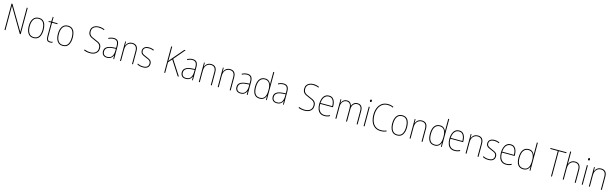

<svg xmlns="http://www.w3.org/2000/svg" viewBox="155 -2891 16066 5031"><g transform="rotate(15 8188.0 -375.0)"><path d="M533 0H510L121 -658H119Q120 -623 120 -591Q120 -559 120 -519V0H94V-714H118L506 -58H508Q507 -95 507 -132.5Q507 -170 507 -200V-714H533Z M1084 -264Q1084 -139 1035 -64.5Q986 10 883 10Q782 10 731.5 -64.5Q681 -139 681 -265Q681 -393 734 -465.5Q787 -538 886 -538Q957 -538 1000.5 -502.5Q1044 -467 1064 -405Q1084 -343 1084 -264ZM708 -265Q708 -150 751 -82.5Q794 -15 883 -15Q973 -15 1015 -81.5Q1057 -148 1057 -264Q1057 -336 1040.5 -392Q1024 -448 986 -480.5Q948 -513 886 -513Q798 -513 753 -447.5Q708 -382 708 -265Z M1327 -15Q1348 -15 1364.5 -18Q1381 -21 1394 -27V-2Q1380 3 1364.5 6.5Q1349 10 1327 10Q1266 10 1244.5 -27Q1223 -64 1223 -130V-503H1153V-524L1221 -528L1228 -658H1249V-528H1394V-503H1249V-130Q1249 -74 1265 -44.5Q1281 -15 1327 -15Z M1875 -264Q1875 -139 1826 -64.5Q1777 10 1674 10Q1573 10 1522.5 -64.5Q1472 -139 1472 -265Q1472 -393 1525 -465.5Q1578 -538 1677 -538Q1748 -538 1791.5 -502.5Q1835 -467 1855 -405Q1875 -343 1875 -264ZM1499 -265Q1499 -150 1542 -82.5Q1585 -15 1674 -15Q1764 -15 1806 -81.5Q1848 -148 1848 -264Q1848 -336 1831.5 -392Q1815 -448 1777 -480.5Q1739 -513 1677 -513Q1589 -513 1544 -447.5Q1499 -382 1499 -265Z M2637 -182Q2637 -118 2608.5 -75.5Q2580 -33 2531.5 -11.5Q2483 10 2421 10Q2367 10 2325.5 2Q2284 -6 2251 -18V-47Q2286 -33 2329 -24Q2372 -15 2423 -15Q2504 -15 2557 -57Q2610 -99 2610 -182Q2610 -231 2589.5 -261Q2569 -291 2530 -311.5Q2491 -332 2436 -353Q2385 -372 2345 -394Q2305 -416 2281.5 -451Q2258 -486 2258 -544Q2258 -604 2285 -644Q2312 -684 2359 -704Q2406 -724 2465 -724Q2549 -724 2622 -690L2611 -668Q2571 -686 2533.5 -692.5Q2496 -699 2463 -699Q2387 -699 2336 -661Q2285 -623 2285 -546Q2285 -493 2307 -462Q2329 -431 2366.5 -411.5Q2404 -392 2449 -375Q2506 -354 2548 -331.5Q2590 -309 2613.5 -274.5Q2637 -240 2637 -182Z M2919 -537Q2994 -537 3030.5 -494Q3067 -451 3067 -353V0H3045L3042 -99H3040Q3029 -71 3009 -46Q2989 -21 2956.5 -5.5Q2924 10 2876 10Q2803 10 2767 -29.5Q2731 -69 2731 -129Q2731 -208 2790 -247.5Q2849 -287 2953 -295L3041 -301V-347Q3041 -437 3011.5 -474.5Q2982 -512 2919 -512Q2887 -512 2854.5 -504Q2822 -496 2785 -476L2775 -501Q2809 -517 2845.5 -527Q2882 -537 2919 -537ZM2954 -271Q2862 -265 2810.5 -231Q2759 -197 2759 -129Q2759 -75 2789.5 -44.5Q2820 -14 2876 -14Q2963 -14 3001.5 -71.5Q3040 -129 3041 -220V-277Z M3423 -538Q3497 -538 3538 -494Q3579 -450 3579 -357V0H3553V-352Q3553 -437 3518.5 -475Q3484 -513 3423 -513Q3350 -513 3302 -462Q3254 -411 3254 -305V0H3228V-528H3249L3252 -416H3254Q3263 -446 3284 -474Q3305 -502 3339 -520Q3373 -538 3423 -538Z M4020 -130Q4020 -66 3977 -28Q3934 10 3847 10Q3799 10 3759.5 -0.5Q3720 -11 3696 -23V-53Q3729 -35 3767.5 -25Q3806 -15 3847 -15Q3924 -15 3958.5 -46Q3993 -77 3993 -131Q3993 -168 3975.5 -191Q3958 -214 3927 -229Q3896 -244 3857 -259Q3816 -276 3782 -292.5Q3748 -309 3728 -335.5Q3708 -362 3708 -407Q3708 -466 3751 -502Q3794 -538 3873 -538Q3913 -538 3948.5 -529.5Q3984 -521 4011 -509L3999 -484Q3976 -497 3941.5 -505Q3907 -513 3873 -513Q3809 -513 3771.5 -486Q3734 -459 3734 -407Q3734 -370 3751.5 -349Q3769 -328 3798.5 -313.5Q3828 -299 3865 -284Q3905 -267 3940.5 -250Q3976 -233 3998 -205.5Q4020 -178 4020 -130Z M4825 0H4793L4541 -390L4452 -289V0H4426V-714H4452V-322Q4461 -335 4474.5 -352Q4488 -369 4504 -390L4782 -714H4817L4560 -411Z M5056 -537Q5131 -537 5167.5 -494Q5204 -451 5204 -353V0H5182L5179 -99H5177Q5166 -71 5146 -46Q5126 -21 5093.5 -5.5Q5061 10 5013 10Q4940 10 4904 -29.5Q4868 -69 4868 -129Q4868 -208 4927 -247.5Q4986 -287 5090 -295L5178 -301V-347Q5178 -437 5148.5 -474.5Q5119 -512 5056 -512Q5024 -512 4991.5 -504Q4959 -496 4922 -476L4912 -501Q4946 -517 4982.5 -527Q5019 -537 5056 -537ZM5091 -271Q4999 -265 4947.5 -231Q4896 -197 4896 -129Q4896 -75 4926.5 -44.5Q4957 -14 5013 -14Q5100 -14 5138.5 -71.5Q5177 -129 5178 -220V-277Z M5560 -538Q5634 -538 5675 -494Q5716 -450 5716 -357V0H5690V-352Q5690 -437 5655.5 -475Q5621 -513 5560 -513Q5487 -513 5439 -462Q5391 -411 5391 -305V0H5365V-528H5386L5389 -416H5391Q5400 -446 5421 -474Q5442 -502 5476 -520Q5510 -538 5560 -538Z M6073 -538Q6147 -538 6188 -494Q6229 -450 6229 -357V0H6203V-352Q6203 -437 6168.5 -475Q6134 -513 6073 -513Q6000 -513 5952 -462Q5904 -411 5904 -305V0H5878V-528H5899L5902 -416H5904Q5913 -446 5934 -474Q5955 -502 5989 -520Q6023 -538 6073 -538Z M6540 -537Q6615 -537 6651.5 -494Q6688 -451 6688 -353V0H6666L6663 -99H6661Q6650 -71 6630 -46Q6610 -21 6577.5 -5.5Q6545 10 6497 10Q6424 10 6388 -29.5Q6352 -69 6352 -129Q6352 -208 6411 -247.5Q6470 -287 6574 -295L6662 -301V-347Q6662 -437 6632.5 -474.5Q6603 -512 6540 -512Q6508 -512 6475.5 -504Q6443 -496 6406 -476L6396 -501Q6430 -517 6466.5 -527Q6503 -537 6540 -537ZM6575 -271Q6483 -265 6431.5 -231Q6380 -197 6380 -129Q6380 -75 6410.5 -44.5Q6441 -14 6497 -14Q6584 -14 6622.5 -71.5Q6661 -129 6662 -220V-277Z M7017 10Q6917 10 6868.5 -58Q6820 -126 6820 -255Q6820 -392 6872.5 -465Q6925 -538 7023 -538Q7089 -538 7129 -502.5Q7169 -467 7183 -420H7185Q7183 -448 7183 -474Q7183 -500 7183 -526V-760H7209V0H7187L7185 -110H7183Q7173 -79 7152.5 -51.5Q7132 -24 7098.5 -7Q7065 10 7017 10ZM7017 -15Q7104 -15 7143.5 -77Q7183 -139 7183 -248V-284Q7183 -392 7142.5 -452.5Q7102 -513 7024 -513Q6938 -513 6892.5 -448Q6847 -383 6847 -255Q6847 -137 6888.5 -76Q6930 -15 7017 -15Z M7523 -537Q7598 -537 7634.5 -494Q7671 -451 7671 -353V0H7649L7646 -99H7644Q7633 -71 7613 -46Q7593 -21 7560.5 -5.5Q7528 10 7480 10Q7407 10 7371 -29.5Q7335 -69 7335 -129Q7335 -208 7394 -247.5Q7453 -287 7557 -295L7645 -301V-347Q7645 -437 7615.5 -474.5Q7586 -512 7523 -512Q7491 -512 7458.5 -504Q7426 -496 7389 -476L7379 -501Q7413 -517 7449.5 -527Q7486 -537 7523 -537ZM7558 -271Q7466 -265 7414.5 -231Q7363 -197 7363 -129Q7363 -75 7393.5 -44.5Q7424 -14 7480 -14Q7567 -14 7605.5 -71.5Q7644 -129 7645 -220V-277Z M8456 -182Q8456 -118 8427.5 -75.5Q8399 -33 8350.5 -11.5Q8302 10 8240 10Q8186 10 8144.5 2Q8103 -6 8070 -18V-47Q8105 -33 8148 -24Q8191 -15 8242 -15Q8323 -15 8376 -57Q8429 -99 8429 -182Q8429 -231 8408.5 -261Q8388 -291 8349 -311.5Q8310 -332 8255 -353Q8204 -372 8164 -394Q8124 -416 8100.5 -451Q8077 -486 8077 -544Q8077 -604 8104 -644Q8131 -684 8178 -704Q8225 -724 8284 -724Q8368 -724 8441 -690L8430 -668Q8390 -686 8352.5 -692.5Q8315 -699 8282 -699Q8206 -699 8155 -661Q8104 -623 8104 -546Q8104 -493 8126 -462Q8148 -431 8185.5 -411.5Q8223 -392 8268 -375Q8325 -354 8367 -331.5Q8409 -309 8432.5 -274.5Q8456 -240 8456 -182Z M8759 -538Q8821 -538 8859 -504.5Q8897 -471 8914.5 -416Q8932 -361 8932 -295V-269H8587Q8586 -146 8633.5 -80.5Q8681 -15 8772 -15Q8812 -15 8843 -23Q8874 -31 8913 -51V-23Q8881 -6 8847.5 2Q8814 10 8772 10Q8698 10 8651.5 -24.5Q8605 -59 8583 -120Q8561 -181 8561 -261Q8561 -338 8582.5 -401Q8604 -464 8648 -501Q8692 -538 8759 -538ZM8759 -513Q8687 -513 8641.5 -457.5Q8596 -402 8588 -293H8906Q8906 -356 8890.5 -406Q8875 -456 8842.5 -484.5Q8810 -513 8759 -513Z M9533 -538Q9595 -538 9633.5 -496Q9672 -454 9672 -366V0H9646V-364Q9646 -444 9613.5 -478.5Q9581 -513 9533 -513Q9467 -513 9426 -468Q9385 -423 9385 -331V0H9359V-358Q9359 -443 9326 -478Q9293 -513 9245 -513Q9180 -513 9138 -464.5Q9096 -416 9096 -329V0H9070V-528H9090L9094 -431H9096Q9105 -454 9122.5 -479Q9140 -504 9169.5 -521Q9199 -538 9245 -538Q9299 -538 9331.5 -508.5Q9364 -479 9375 -430H9377Q9395 -477 9432.5 -507.5Q9470 -538 9533 -538Z M9849 -722Q9865 -722 9870 -712Q9875 -702 9875 -690Q9875 -677 9869.5 -667.5Q9864 -658 9848 -658Q9834 -658 9828.5 -667.5Q9823 -677 9823 -690Q9823 -702 9828.5 -712Q9834 -722 9849 -722ZM9861 -528V0H9835V-528Z M10307 -699Q10216 -699 10155 -653Q10094 -607 10063.5 -529.5Q10033 -452 10033 -359Q10033 -256 10063 -178.5Q10093 -101 10152 -58Q10211 -15 10296 -15Q10345 -15 10383.5 -23.5Q10422 -32 10450 -44V-19Q10422 -7 10383 1.5Q10344 10 10296 10Q10203 10 10138 -36Q10073 -82 10039.5 -165Q10006 -248 10006 -359Q10006 -460 10040 -543Q10074 -626 10141 -675Q10208 -724 10307 -724Q10389 -724 10459 -690L10448 -666Q10412 -686 10376.5 -692.5Q10341 -699 10307 -699Z M10944 -264Q10944 -139 10895 -64.5Q10846 10 10743 10Q10642 10 10591.5 -64.5Q10541 -139 10541 -265Q10541 -393 10594 -465.5Q10647 -538 10746 -538Q10817 -538 10860.5 -502.5Q10904 -467 10924 -405Q10944 -343 10944 -264ZM10568 -265Q10568 -150 10611 -82.5Q10654 -15 10743 -15Q10833 -15 10875 -81.5Q10917 -148 10917 -264Q10917 -336 10900.5 -392Q10884 -448 10846 -480.5Q10808 -513 10746 -513Q10658 -513 10613 -447.5Q10568 -382 10568 -265Z M11277 -538Q11351 -538 11392 -494Q11433 -450 11433 -357V0H11407V-352Q11407 -437 11372.5 -475Q11338 -513 11277 -513Q11204 -513 11156 -462Q11108 -411 11108 -305V0H11082V-528H11103L11106 -416H11108Q11117 -446 11138 -474Q11159 -502 11193 -520Q11227 -538 11277 -538Z M11763 10Q11663 10 11614.5 -58Q11566 -126 11566 -255Q11566 -392 11618.5 -465Q11671 -538 11769 -538Q11835 -538 11875 -502.5Q11915 -467 11929 -420H11931Q11929 -448 11929 -474Q11929 -500 11929 -526V-760H11955V0H11933L11931 -110H11929Q11919 -79 11898.5 -51.5Q11878 -24 11844.5 -7Q11811 10 11763 10ZM11763 -15Q11850 -15 11889.5 -77Q11929 -139 11929 -248V-284Q11929 -392 11888.5 -452.5Q11848 -513 11770 -513Q11684 -513 11638.5 -448Q11593 -383 11593 -255Q11593 -137 11634.5 -76Q11676 -15 11763 -15Z M12290 -538Q12352 -538 12390 -504.5Q12428 -471 12445.5 -416Q12463 -361 12463 -295V-269H12118Q12117 -146 12164.5 -80.5Q12212 -15 12303 -15Q12343 -15 12374 -23Q12405 -31 12444 -51V-23Q12412 -6 12378.5 2Q12345 10 12303 10Q12229 10 12182.5 -24.5Q12136 -59 12114 -120Q12092 -181 12092 -261Q12092 -338 12113.5 -401Q12135 -464 12179 -501Q12223 -538 12290 -538ZM12290 -513Q12218 -513 12172.5 -457.5Q12127 -402 12119 -293H12437Q12437 -356 12421.5 -406Q12406 -456 12373.5 -484.5Q12341 -513 12290 -513Z M12796 -538Q12870 -538 12911 -494Q12952 -450 12952 -357V0H12926V-352Q12926 -437 12891.5 -475Q12857 -513 12796 -513Q12723 -513 12675 -462Q12627 -411 12627 -305V0H12601V-528H12622L12625 -416H12627Q12636 -446 12657 -474Q12678 -502 12712 -520Q12746 -538 12796 -538Z M13393 -130Q13393 -66 13350 -28Q13307 10 13220 10Q13172 10 13132.5 -0.5Q13093 -11 13069 -23V-53Q13102 -35 13140.5 -25Q13179 -15 13220 -15Q13297 -15 13331.5 -46Q13366 -77 13366 -131Q13366 -168 13348.5 -191Q13331 -214 13300 -229Q13269 -244 13230 -259Q13189 -276 13155 -292.5Q13121 -309 13101 -335.5Q13081 -362 13081 -407Q13081 -466 13124 -502Q13167 -538 13246 -538Q13286 -538 13321.5 -529.5Q13357 -521 13384 -509L13372 -484Q13349 -497 13314.5 -505Q13280 -513 13246 -513Q13182 -513 13144.5 -486Q13107 -459 13107 -407Q13107 -370 13124.5 -349Q13142 -328 13171.5 -313.5Q13201 -299 13238 -284Q13278 -267 13313.5 -250Q13349 -233 13371 -205.5Q13393 -178 13393 -130Z M13688 -538Q13750 -538 13788 -504.5Q13826 -471 13843.5 -416Q13861 -361 13861 -295V-269H13516Q13515 -146 13562.5 -80.5Q13610 -15 13701 -15Q13741 -15 13772 -23Q13803 -31 13842 -51V-23Q13810 -6 13776.5 2Q13743 10 13701 10Q13627 10 13580.5 -24.5Q13534 -59 13512 -120Q13490 -181 13490 -261Q13490 -338 13511.5 -401Q13533 -464 13577 -501Q13621 -538 13688 -538ZM13688 -513Q13616 -513 13570.5 -457.5Q13525 -402 13517 -293H13835Q13835 -356 13819.5 -406Q13804 -456 13771.5 -484.5Q13739 -513 13688 -513Z M14167 10Q14067 10 14018.5 -58Q13970 -126 13970 -255Q13970 -392 14022.5 -465Q14075 -538 14173 -538Q14239 -538 14279 -502.5Q14319 -467 14333 -420H14335Q14333 -448 14333 -474Q14333 -500 14333 -526V-760H14359V0H14337L14335 -110H14333Q14323 -79 14302.5 -51.5Q14282 -24 14248.5 -7Q14215 10 14167 10ZM14167 -15Q14254 -15 14293.5 -77Q14333 -139 14333 -248V-284Q14333 -392 14292.5 -452.5Q14252 -513 14174 -513Q14088 -513 14042.5 -448Q13997 -383 13997 -255Q13997 -137 14038.5 -76Q14080 -15 14167 -15Z M14945 0H14919V-689H14715V-714H15150V-689H14945Z M15263 -495Q15263 -472 15262.5 -455.5Q15262 -439 15261 -420H15263Q15273 -449 15293.5 -476Q15314 -503 15348 -520.5Q15382 -538 15432 -538Q15506 -538 15547 -492.5Q15588 -447 15588 -353V0H15562V-351Q15562 -437 15527 -475Q15492 -513 15431 -513Q15359 -513 15311 -461.5Q15263 -410 15263 -301V0H15237V-760H15263Z M15766 -722Q15782 -722 15787 -712Q15792 -702 15792 -690Q15792 -677 15786.5 -667.5Q15781 -658 15765 -658Q15751 -658 15745.5 -667.5Q15740 -677 15740 -690Q15740 -702 15745.5 -712Q15751 -722 15766 -722ZM15778 -528V0H15752V-528Z M16141 -538Q16215 -538 16256 -494Q16297 -450 16297 -357V0H16271V-352Q16271 -437 16236.5 -475Q16202 -513 16141 -513Q16068 -513 16020 -462Q15972 -411 15972 -305V0H15946V-528H15967L15970 -416H15972Q15981 -446 16002 -474Q16023 -502 16057 -520Q16091 -538 16141 -538Z"/></g></svg>

Font: Noto Sans Kannada SemiCondensed Thin
Style: Regular
Weight: 100
Width: 4
Designer: Jelle Bosma - Monotype Design Team
Foundry: Monotype Imaging Inc.
Version: Version 2.005; ttfautohint (v1.8.4.7-5d5b)